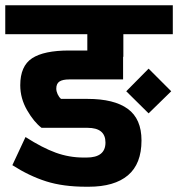

<svg xmlns="http://www.w3.org/2000/svg" viewBox="-30 -687 677 730"><path d="M627 -667V-557H439V-471H438V-385H233Q208 -385 196 -377Q184 -369 184 -350Q184 -340 189 -329Q194 -318 202 -311H303Q404 -311 456 -273Q508 -235 508 -153Q508 -64 456.5 -20.5Q405 23 307 23H298Q210 23 145.5 2.5Q81 -18 17 -59L67 -166Q131 -125 182 -106.5Q233 -88 288 -88H299Q371 -88 371 -145Q371 -201 303 -201H128Q99 -223 73 -268Q47 -313 47 -363Q47 -436 92 -465.5Q137 -495 233 -495H302V-557H-10V-667ZM535 -426 621 -340 535 -256 450 -340Z"/></svg>

Font: Biryani ExtraBold
Style: Regular
Weight: 800
Designer: Dan Reynolds and Mathieu Reguer
Foundry: Dan Reynolds and Mathieu Reguer
Version: Version 1.004; ttfautohint (v1.1) -l 5 -r 5 -G 72 -x 0 -D la